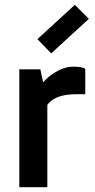

<svg xmlns="http://www.w3.org/2000/svg" viewBox="-20 -775 393 795"><path d="M147 -488 176 -355V0H60V-488ZM155 -300 131 -311V-398L140 -410Q150 -427 172 -448Q194 -469 223.5 -484Q253 -499 284 -499Q299 -499 312.5 -497Q326 -495 333 -490V-385H301Q235 -385 202 -364.5Q169 -344 155 -300ZM192 -554 135 -613 290 -755 348 -697Z"/></svg>

Font: Gabarito Medium
Style: Regular
Weight: 500
Designer: Leandro Assis / Alvaro Franca / Felipe Casaprima
Foundry: Naipe Foundry
Version: Version 1.000